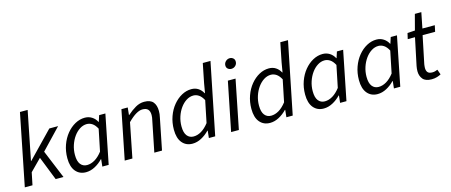

<svg xmlns="http://www.w3.org/2000/svg" viewBox="-46 -1273 4336 1847"><g transform="rotate(-15 2122.0 -350.0)"><path d="M30.8 0 173.3 -712.4H249.9L153.6 -229H156.4L405.1 -486.1H492.6L299.2 -283.1L416 0H338.1L244.8 -236.6L132.6 -123.1L107.3 0Z M638.3 12Q574.6 12 536.4 -33.5Q498.3 -79.1 498.3 -164.3Q498.3 -234.5 520.1 -295.1Q541.9 -355.7 579.1 -401.1Q616.3 -446.4 663.4 -472.2Q710.5 -498 760.7 -498Q799.8 -498 830.7 -478.1Q861.6 -458.3 878.7 -424.7H881.5L901.3 -486H963.4L866.1 0H802.9L810.6 -71.9H807.2Q772.1 -34.7 727.9 -11.4Q683.7 12 638.3 12ZM666 -52Q705 -52 743.9 -75Q782.8 -98 818.6 -144.7L863.2 -361.6Q842.6 -400.5 817.1 -417.2Q791.6 -433.9 763.6 -433.9Q727.2 -433.9 693.7 -412.7Q660.1 -391.5 634 -355.2Q607.8 -318.8 592.5 -272.5Q577.2 -226.3 577.2 -175.8Q577.2 -113.3 601.1 -82.7Q625.1 -52 666 -52Z M1025.8 0 1123.2 -486.1H1186.2L1178.6 -413.2H1182.6Q1222.1 -448.9 1264.5 -473.5Q1306.9 -498.1 1351.7 -498.1Q1413.7 -498.1 1440.4 -465.6Q1467.2 -433.1 1467.2 -376.9Q1467.2 -359.7 1465.5 -344.8Q1463.8 -329.9 1459.2 -310L1397.2 0H1320.6L1381.1 -300.1Q1385.4 -319.8 1387.3 -331.9Q1389.1 -344 1389.1 -356.8Q1389.1 -394.2 1371.8 -412.9Q1354.5 -431.6 1316.8 -431.6Q1288.2 -431.6 1252.4 -410.8Q1216.6 -390.1 1170.6 -344L1102.3 0Z M1699.4 12Q1635.3 12 1597.3 -33.5Q1559.4 -78.9 1559.4 -164.4Q1559.4 -234.2 1581.1 -294.9Q1602.7 -355.6 1640.2 -401.2Q1677.7 -446.7 1724.6 -472.4Q1771.5 -498.1 1821.6 -498.1Q1861.2 -498.1 1890.5 -478.7Q1919.8 -459.2 1936.5 -426.9H1939.8L1956.1 -522.2L1994.2 -712.4H2070.8L1927 0H1864L1871.6 -72.1H1868.3Q1832.8 -35 1788.8 -11.5Q1744.9 12 1699.4 12ZM1727.1 -52.3Q1766.1 -52.3 1804.8 -75.1Q1843.4 -97.9 1879.6 -144.8L1924.2 -361.7Q1903.2 -400.7 1877.9 -417.2Q1852.6 -433.8 1824.7 -433.8Q1788.2 -433.8 1754.6 -412.6Q1721 -391.3 1694.9 -355.2Q1668.8 -319.2 1653.5 -272.8Q1638.2 -226.4 1638.2 -175.6Q1638.2 -113.2 1662.4 -82.7Q1686.5 -52.3 1727.1 -52.3Z M2085.5 0 2183.3 -486H2259.8L2162.6 0ZM2246 -586.8Q2227 -586.8 2212.2 -598.6Q2197.4 -610.5 2197.4 -631.7Q2197.4 -656.3 2215 -673.2Q2232.6 -690.1 2255.5 -690.1Q2274.9 -690.1 2289.5 -678Q2304.1 -666 2304.1 -643.9Q2304.1 -619.4 2287 -603.1Q2270 -586.8 2246 -586.8Z M2471.4 12Q2407.3 12 2369.3 -33.5Q2331.4 -78.9 2331.4 -164.4Q2331.4 -234.2 2353.1 -294.9Q2374.7 -355.6 2412.2 -401.2Q2449.7 -446.7 2496.6 -472.4Q2543.5 -498.1 2593.6 -498.1Q2633.2 -498.1 2662.5 -478.7Q2691.8 -459.2 2708.5 -426.9H2711.8L2728.1 -522.2L2766.2 -712.4H2842.8L2699 0H2636L2643.6 -72.1H2640.3Q2604.8 -35 2560.8 -11.5Q2516.9 12 2471.4 12ZM2499.1 -52.3Q2538.1 -52.3 2576.8 -75.1Q2615.4 -97.9 2651.6 -144.8L2696.2 -361.7Q2675.2 -400.7 2649.9 -417.2Q2624.6 -433.8 2596.7 -433.8Q2560.2 -433.8 2526.6 -412.6Q2493 -391.3 2466.9 -355.2Q2440.8 -319.2 2425.5 -272.8Q2410.2 -226.4 2410.2 -175.6Q2410.2 -113.2 2434.4 -82.7Q2458.5 -52.3 2499.1 -52.3Z M3006.3 12Q2942.6 12 2904.4 -33.5Q2866.3 -79.1 2866.3 -164.3Q2866.3 -234.5 2888.1 -295.1Q2909.9 -355.7 2947.1 -401.1Q2984.3 -446.4 3031.4 -472.2Q3078.5 -498 3128.7 -498Q3167.8 -498 3198.7 -478.1Q3229.6 -458.3 3246.7 -424.7H3249.5L3269.3 -486H3331.4L3234.1 0H3170.9L3178.6 -71.9H3175.2Q3140.1 -34.7 3095.9 -11.4Q3051.7 12 3006.3 12ZM3034 -52Q3073 -52 3111.9 -75Q3150.8 -98 3186.6 -144.7L3231.2 -361.6Q3210.6 -400.5 3185.1 -417.2Q3159.6 -433.9 3131.6 -433.9Q3095.2 -433.9 3061.7 -412.7Q3028.1 -391.5 3002 -355.2Q2975.8 -318.8 2960.5 -272.5Q2945.2 -226.3 2945.2 -175.8Q2945.2 -113.3 2969.1 -82.7Q2993.1 -52 3034 -52Z M3542.3 12Q3478.6 12 3440.4 -33.5Q3402.3 -79.1 3402.3 -164.3Q3402.3 -234.5 3424.1 -295.1Q3445.9 -355.7 3483.1 -401.1Q3520.3 -446.4 3567.4 -472.2Q3614.5 -498 3664.7 -498Q3703.8 -498 3734.7 -478.1Q3765.6 -458.3 3782.7 -424.7H3785.5L3805.3 -486H3867.4L3770.1 0H3706.9L3714.6 -71.9H3711.2Q3676.1 -34.7 3631.9 -11.4Q3587.7 12 3542.3 12ZM3570 -52Q3609 -52 3647.9 -75Q3686.8 -98 3722.6 -144.7L3767.2 -361.6Q3746.6 -400.5 3721.1 -417.2Q3695.6 -433.9 3667.6 -433.9Q3631.2 -433.9 3597.7 -412.7Q3564.1 -391.5 3538 -355.2Q3511.8 -318.8 3496.5 -272.5Q3481.2 -226.3 3481.2 -175.8Q3481.2 -113.3 3505.1 -82.7Q3529.1 -52 3570 -52Z M4081.7 9.2Q4020.5 9.2 3994.3 -22.6Q3968.1 -54.4 3968.1 -100.6Q3968.1 -113.8 3969.4 -126.2Q3970.7 -138.7 3973.3 -152.5L4030.3 -423.8H3958L3971.3 -481.4L4046.1 -486L4087 -640.9H4151.5L4120.7 -486H4244.1L4230.8 -423.8H4106.1L4049.2 -149.3Q4048.2 -140.3 4047 -131.9Q4045.8 -123.5 4045.8 -113.1Q4045.8 -84.1 4059.4 -68.8Q4072.9 -53.6 4104.6 -53.6Q4119.7 -53.6 4133.1 -57.2Q4146.4 -60.7 4157.2 -65.9L4175.3 -14.8Q4159.3 -5.8 4135.3 1.7Q4111.2 9.2 4081.7 9.2Z"/></g></svg>

Font: Source Sans 3
Style: Italic
Weight: 200
Italic angle: -11°
Designer: Paul D. Hunt
Foundry: Adobe
Version: Version 3.046;hotconv 1.0.118;makeotfexe 2.5.65603